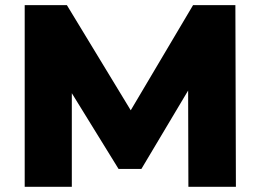

<svg xmlns="http://www.w3.org/2000/svg" viewBox="-20 -720 1003 740"><path d="M75.2 0V-700.2H237.8L483.9 -294.9L724.1 -700.2H887.2L889.2 0H706.1L705.1 -371.1L524.9 -68.8H437L256.8 -360.8V0Z"/></svg>

Font: Montserrat ExtraBold
Style: Regular
Weight: 800
Designer: Julieta Ulanovsky
Foundry: Julieta Ulanovsky
Version: Version 9.000